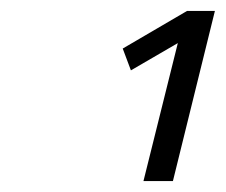

<svg xmlns="http://www.w3.org/2000/svg" viewBox="-20 -810 414 352"><path d="M205 -721 220 -681 306 -731 243 -478H297L374 -790H323Z"/></svg>

Font: Titillium Web
Style: Light Italic
Weight: 300
Italic angle: -13°
Version: Version 1.001;PS 57.000;hotconv 1.0.70;makeotf.lib2.5.55311